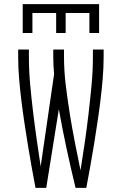

<svg xmlns="http://www.w3.org/2000/svg" viewBox="-20 -910 590 930"><path d="M152 0Q142 -53 132.5 -105.5Q123 -158 114.5 -211Q106 -264 98 -317Q90 -370 83.5 -423Q77 -476 72.5 -529.5Q68 -583 68 -637V-670H120V-637Q120 -569 126 -502.5Q132 -436 140 -369.5Q148 -303 157.5 -236.5Q167 -170 177 -104L242 -551Q240 -573 239 -594Q238 -615 238 -637V-670H290V-637Q290 -567 298.5 -497.5Q307 -428 318 -359Q329 -290 342.5 -221.5Q356 -153 370 -85Q381 -153 391 -222Q401 -291 409 -360Q417 -429 423.5 -498Q430 -567 430 -637V-670H482V-637Q482 -583 477.5 -529.5Q473 -476 466.5 -423Q460 -370 452 -317Q444 -264 435.5 -211Q427 -158 417.5 -105.5Q408 -53 398 0H346Q323 -95 302.5 -190Q282 -285 265 -381L204 0ZM90 -750V-890H460V-750H413V-847H298V-750H252V-847H137V-750Z"/></svg>

Font: Lode Dark
Style: Regular
Weight: 400
Monospace: yes
Designer: Belleve Invis
Foundry: Belleve Invis
Version: Version 29.2.0; ttfautohint (v1.8.3)